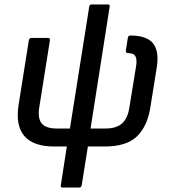

<svg xmlns="http://www.w3.org/2000/svg" viewBox="-20 -660 764 865"><path d="M262 185Q252 185 254 175L281 0H224Q129 0 89 -48Q49 -96 64 -189L110 -479Q112 -489 122 -489H196Q206 -489 205 -479L157 -177Q149 -128 167.5 -104.5Q186 -81 236 -81H295L382 -630Q384 -640 393 -640H466Q476 -640 474 -630L388 -81H455Q505 -81 530.5 -104.5Q556 -128 563 -177L593 -361Q598 -390 590.5 -405.5Q583 -421 555 -421Q546 -421 547 -432L556 -490Q558 -500 567 -500Q642 -500 670 -464Q698 -428 686 -355L658 -180Q645 -93 598 -46.5Q551 0 451 0H376L348 175Q346 185 336 185Z"/></svg>

Font: Sofia Sans Semi Condensed SemiBold
Style: Italic
Weight: 600
Italic angle: -9°
Version: Version 4.100